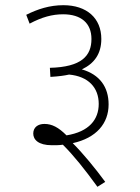

<svg xmlns="http://www.w3.org/2000/svg" viewBox="-20 -652 540 739"><path d="M81 -595 94 -561C141 -586 181 -597 223 -597C292 -597 332 -563 332 -502C332 -437 294 -394 172 -391L174 -356C207 -358 228 -361 246 -365C320 -358 360 -315 360 -252C360 -192 323 -145 236 -131C205 -162 180 -175 151 -175C126 -175 108 -162 108 -138C108 -115 127 -93 180 -93C194 -93 209 -93 222 -95C264 -53 305 -2 355 67L385 48C346 -5 300 -61 260 -101C351 -121 398 -177 398 -250C398 -317 364 -365 295 -385C342 -407 370 -444 370 -502C370 -582 314 -632 224 -632C171 -632 125 -617 81 -595Z"/></svg>

Font: Noto Sans Devanagari UI SemiCondensed ExtraLight
Style: Regular
Weight: 200
Width: 4
Designer: Jelle Bosma - Monotype Design Team
Foundry: Monotype Imaging Inc.
Version: Version 2.004